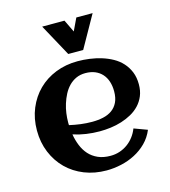

<svg xmlns="http://www.w3.org/2000/svg" viewBox="-118 -893 883 1000"><g transform="rotate(-15 323.0 -393.5)"><path d="M204.6 -267.6Q234.9 -260.7 265.1 -256.8Q295.4 -252.9 326.2 -252.9Q358.4 -252.9 386 -259Q413.6 -265.1 433.8 -279.5Q454.1 -293.9 465.8 -317.9Q477.5 -341.8 477.5 -377.4Q477.5 -406.2 469.7 -430.2Q461.9 -454.1 446.5 -471.2Q431.2 -488.3 408.7 -497.8Q386.2 -507.3 356.4 -507.3Q328.6 -507.3 306.4 -497.1Q284.2 -486.8 267.3 -469.5Q250.5 -452.1 238.5 -429.2Q226.6 -406.2 218.8 -381.3Q210.9 -356.4 207.5 -331.1Q204.1 -305.7 204.1 -283.2Q204.1 -279.3 204.1 -275.4Q204.1 -271.5 204.6 -267.6ZM611.3 -378.9Q611.3 -344.2 600.1 -317.1Q588.9 -290 569.6 -269.5Q550.3 -249 524.9 -234.9Q499.5 -220.7 470.7 -211.7Q441.9 -202.6 411.4 -198.7Q380.9 -194.8 352.1 -194.8Q315.4 -194.8 279.8 -200Q244.1 -205.1 209.5 -216.3Q214.8 -184.1 226.6 -155Q238.3 -126 257.8 -104.2Q277.3 -82.5 305.9 -69.8Q334.5 -57.1 373.5 -57.1Q399.4 -57.1 422.9 -64.9Q446.3 -72.8 465.8 -86.9Q485.4 -101.1 500.2 -120.6Q515.1 -140.1 524.4 -164.1L595.7 -137.7Q579.6 -99.1 551.5 -71Q523.4 -43 488 -24.7Q452.6 -6.3 412.8 2.4Q373 11.2 334 11.2Q269.5 11.2 214.8 -10.5Q160.2 -32.2 120.6 -71.3Q81.1 -110.4 58.6 -164.6Q36.1 -218.8 36.1 -283.2Q36.1 -347.7 58.6 -401.9Q81.1 -456.1 120.6 -495.1Q160.2 -534.2 214.8 -555.9Q269.5 -577.6 334 -577.6Q365.2 -577.6 397.9 -573.2Q430.7 -568.8 461.4 -559.3Q492.2 -549.8 519.5 -534.7Q546.9 -519.5 567.1 -497.3Q587.4 -475.1 599.4 -445.8Q611.3 -416.5 611.3 -378.9ZM474.6 -799.3 377.4 -626.5H296.9L202.6 -799.3H322.8L355 -732.4L386.7 -799.3Z"/></g></svg>

Font: Aclonica
Style: Regular
Weight: 400
Designer: Astigmatic (AOETI)
Foundry: Astigmatic (AOETI)
Version: Version 1.000